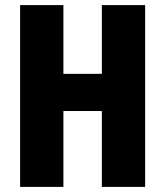

<svg xmlns="http://www.w3.org/2000/svg" viewBox="-20 -734 649 754"><path d="M550 0V-714H380V-444H229V-714H59V0H229V-298H380V0Z"/></svg>

Font: Noto Sans Lao ExtraCondensed Black
Style: Regular
Weight: 900
Width: 2
Designer: Monotype Design Team
Foundry: Monotype Imaging Inc.
Version: Version 2.003